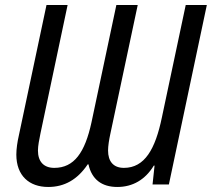

<svg xmlns="http://www.w3.org/2000/svg" viewBox="-20 -734 843 764"><path d="M172 10C236 10 288 -19 329 -80H332C345 -21 384 10 447 10C508 10 558 -19 592 -75H595L587 0H652L803 -714H719L624 -266C598 -141 556 -66 473 -66C431 -66 410 -92 410 -135C410 -153 414 -178 419 -201L528 -714H443L344 -247C318 -127 275 -66 196 -66C154 -66 131 -91 131 -135C131 -154 136 -178 141 -203L249 -714H165L55 -195C49 -169 45 -141 45 -119C45 -35 96 10 172 10Z"/></svg>

Font: Noto Sans Display SemiCondensed
Style: Italic
Weight: 400
Width: 4
Italic angle: -12°
Designer: Monotype Design Team
Foundry: Monotype Imaging Inc.
Version: Version 1.900